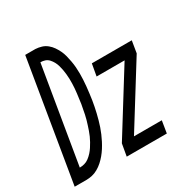

<svg xmlns="http://www.w3.org/2000/svg" viewBox="-206 -875 984 1016"><g transform="rotate(-30 286.5 -367.5)"><path d="M-38 0 84 -735H146Q165 -734 183 -728.5Q201 -723 215.5 -711Q230 -699 240 -684.5Q250 -670 258 -653.5Q266 -637 270.5 -619Q275 -601 278.5 -582Q282 -563 283.5 -544Q285 -525 285 -506Q285 -487 284 -467.5Q283 -448 281 -428.5Q279 -409 276.5 -389Q274 -369 271 -349Q268 -331 264.5 -313Q261 -295 256.5 -276.5Q252 -258 247 -240Q242 -222 236 -204.5Q230 -187 222.5 -169.5Q215 -152 206 -134.5Q197 -117 186.5 -100.5Q176 -84 163.5 -69Q151 -54 136.5 -41Q122 -28 104.5 -18Q87 -8 69 -4Q51 0 33 0ZM36 -74Q51 -74 65.5 -78Q80 -82 92.5 -91.5Q105 -101 115.5 -112.5Q126 -124 134.5 -137Q143 -150 150.5 -163.5Q158 -177 164 -190.5Q170 -204 175 -218.5Q180 -233 184.5 -247Q189 -261 193 -275Q197 -289 200 -303.5Q203 -318 205.5 -332.5Q208 -347 211 -361Q213 -376 215 -391Q217 -406 219 -421Q221 -436 222 -450.5Q223 -465 223.5 -479.5Q224 -494 223.5 -509Q223 -524 221.5 -538Q220 -552 217.5 -566Q215 -580 211 -593.5Q207 -607 200.5 -619Q194 -631 184.5 -641.5Q175 -652 162 -656.5Q149 -661 134 -661ZM280 0 293 -74 525 -447H354L367 -520H611L599 -447L367 -74H537L525 0Z"/></g></svg>

Font: Iosevka SS04 Extended Oblique
Style: Regular
Weight: 400
Width: 7
Italic angle: -9°
Monospace: yes
Designer: Belleve Invis
Foundry: Belleve Invis
Version: Version 19.0.0; ttfautohint (v1.8.4)